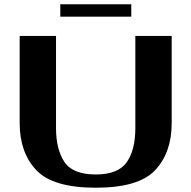

<svg xmlns="http://www.w3.org/2000/svg" viewBox="-20 -868 895 898"><path d="M72 -292V-700H242V-269Q242 -170 281 -111Q320 -52 428 -52Q532 -52 572.5 -109Q613 -166 613 -269V-700H783V-292Q783 -155 706 -72.5Q629 10 428 10Q227 10 149.5 -72.5Q72 -155 72 -292ZM262 -848H594V-790H262Z"/></svg>

Font: Fahkwang
Style: Bold
Weight: 700
Designer: Suppakit Chalermlarp | Katatrad Co.,Ltd.
Foundry: Cadson Demak Co.,Ltd.
Version: Version 1.000; ttfautohint (v1.6)